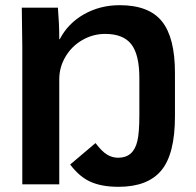

<svg xmlns="http://www.w3.org/2000/svg" viewBox="-20 -718 763 748"><path d="M441.4 9.8Q377 9.8 333.3 -9.5Q289.6 -28.8 253.4 -77.1L352.1 -160.6Q377.4 -127.4 397.5 -115.5Q417.5 -103.5 440.4 -103.5Q500 -103.5 515.1 -168.5Q522.9 -200.2 522.9 -270V-414.1Q522.9 -504.9 491.7 -545.4Q460.4 -585.9 389.6 -585.9Q342.3 -585.9 300.8 -562Q259.3 -538.1 235.1 -497.1Q210.9 -456.1 210.9 -409.7V0H66.9V-533.2L64.9 -688H205.6Q208 -658.2 209.5 -627.7Q210.9 -597.2 210.9 -565.4H212.9Q245.1 -627.4 307.6 -662.6Q370.1 -697.8 446.3 -697.8Q560.1 -697.8 610.8 -634.8Q661.6 -571.8 661.6 -434.1V-264.6Q661.6 -118.2 608.6 -54.2Q555.7 9.8 441.4 9.8Z"/></svg>

Font: Arimo
Style: Bold
Weight: 700
Designer: Steve Matteson
Foundry: Monotype Imaging Inc.
Version: Version 1.33